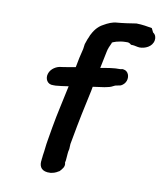

<svg xmlns="http://www.w3.org/2000/svg" viewBox="-80 -756 704 832"><g transform="rotate(10 272.0 -340.0)"><path d="M113 -410C106 -389 117 -363 145 -365H155C175 -367 186 -368 211 -372C199 -312 183 -248 172 -183L162 -124C158 -103 157 -80 153 -58C152 -50 152 -44 151 -41V-38C147 -15 153 8 185 11H200C224 7 228 0 236 -3C245 -13 259 -26 253 -44L255 -54C256 -62 256 -71 257 -79V-80C257 -88 259 -96 261 -105V-106C261 -113 262 -120 262 -127L267 -154C280 -227 295 -299 311 -371L314 -388C330 -390 349 -393 364 -395L378 -398C389 -400 398 -404 409 -410C414 -411 425 -413 433 -415C457 -427 461 -451 455 -467C451 -477 444 -484 429 -486L419 -484C391 -485 360 -479 332 -474C337 -498 342 -523 347 -547C349 -560 357 -578 362 -588V-590C363 -593 391 -604 422 -604H432C439 -602 442 -600 446 -596H451C462 -596 474 -591 485 -591C507 -591 539 -603 544 -633C546 -646 542 -658 531 -665L522 -683C506 -686 477 -691 454 -691H453C428 -687 395 -682 369 -680C350 -679 330 -670 313 -660C287 -647 273 -624 264 -606C261 -599 259 -592 256 -587L248 -564L245 -542C238 -515 232 -488 227 -459C207 -456 185 -451 167 -449C145 -448 120 -433 113 -410Z"/></g></svg>

Font: Scribbler
Style: BlkIta
Weight: 900
Designer: Mew Too
Foundry: Cannot Into Space Fonts
Version: Version 1.001